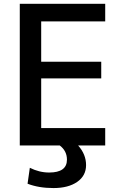

<svg xmlns="http://www.w3.org/2000/svg" viewBox="-20 -750 634 990"><path d="M82 0V-730.5H522.5V-639.6H192.4V-431.6H502V-345.7H192.4V-89.8H522.5V0H382.8Q423.8 45.9 423.8 101.1Q423.8 156.2 377.9 188Q332 219.7 255.9 219.7Q179.7 219.7 122.1 197.3L133.8 115.2Q182.6 139.6 233.4 139.6Q325.2 139.6 325.2 73.2Q325.2 28.3 288.1 0Z"/></svg>

Font: GenEi M Gothic v2 Medium
Style: Regular
Weight: 500
Version: Version 2.0